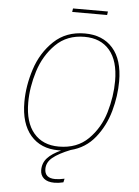

<svg xmlns="http://www.w3.org/2000/svg" viewBox="-65 -882 820 1134"><g transform="rotate(5 344.5 -314.5)"><path d="M528 -832 525 -811H318L321 -832ZM241 126Q241 181 304 181Q328 181 359 174L354 196Q326 203 301 203Q260 203 238.5 184.5Q217 166 217 135Q217 93 244 63.5Q271 34 324 10H308Q203 10 143 -59.5Q83 -129 83 -257Q83 -353 115.5 -453Q148 -553 220.5 -622Q293 -691 404 -691Q510 -691 570 -623Q630 -555 630 -427Q630 -340 605 -250Q580 -160 524 -90Q468 -20 380 2Q310 30 275.5 58.5Q241 87 241 126ZM308 -12Q416 -12 483 -78.5Q550 -145 578 -240Q606 -335 606 -427Q606 -546 553 -608.5Q500 -671 404 -671Q300 -671 233 -604.5Q166 -538 136 -442.5Q106 -347 106 -256Q106 -138 159.5 -75Q213 -12 308 -12Z"/></g></svg>

Font: Fira Sans Thin
Style: Italic
Weight: 250
Italic angle: -8°
Designer: Carrois Corporate & Edenspiekermann AG
Foundry: Carrois Corporate GbR & Edenspiekermann AG
Version: Version 4.203